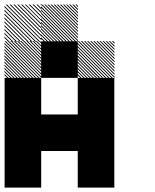

<svg xmlns="http://www.w3.org/2000/svg" viewBox="-21 -855 708 875"><path d="M500.8 -655.8 489.2 -667.5H495L500.8 -661.7ZM500.8 -641.7 475 -667.5H480.8L500.8 -647.5ZM500.8 -627.5 460.8 -667.5H466.7L500.8 -633.3ZM500.8 -613.3 446.7 -667.5H452.5L500.8 -619.2ZM500.8 -599.2 432.5 -667.5H438.3L500.8 -605ZM500.8 -585 418.3 -667.5H424.2L500.8 -590.8ZM500.8 -570.8 404.2 -667.5H410L500.8 -576.7ZM500.8 -556.7 390 -667.5H395.8L500.8 -562.5ZM500.8 -542.5 375.8 -667.5H381.7L500.8 -548.3ZM500.8 -528.3 361.7 -667.5H367.5L500.8 -534.2ZM500.8 -514.2 347.5 -667.5H353.3L500.8 -520ZM500.8 -500 333.3 -667.5H339.2L500.8 -505.8ZM487.5 -499.2 332.5 -654.2V-660L493.3 -499.2ZM473.3 -499.2 332.5 -640V-645.8L479.2 -499.2ZM459.2 -499.2 332.5 -625.8V-631.7L465 -499.2ZM445 -499.2 332.5 -611.7V-617.5L450.8 -499.2ZM430 -499.2 332.5 -596.7V-603.3L436.7 -499.2ZM416.7 -499.2 332.5 -583.3V-589.2L422.5 -499.2ZM402.5 -499.2 332.5 -569.2V-575L408.3 -499.2ZM388.3 -499.2 332.5 -555V-560.8L394.2 -499.2ZM374.2 -499.2 332.5 -540.8V-546.7L380 -499.2ZM360 -499.2 332.5 -526.7V-532.5L365.8 -499.2ZM345.8 -499.2 332.5 -512.5V-518.3L351.7 -499.2ZM167.5 -655.8 155.8 -667.5H161.7L167.5 -661.7ZM167.5 -641.7 141.7 -667.5H147.5L167.5 -647.5ZM167.5 -627.5 127.5 -667.5H133.3L167.5 -633.3ZM167.5 -613.3 113.3 -667.5H119.2L167.5 -619.2ZM167.5 -599.2 99.2 -667.5H105L167.5 -605ZM167.5 -585 85 -667.5H90.8L167.5 -590.8ZM167.5 -570.8 70.8 -667.5H76.7L167.5 -576.7ZM167.5 -556.7 56.7 -667.5H62.5L167.5 -562.5ZM167.5 -542.5 42.5 -667.5H48.3L167.5 -548.3ZM167.5 -528.3 28.3 -667.5H34.2L167.5 -534.2ZM167.5 -514.2 14.2 -667.5H20L167.5 -520ZM167.5 -500 0 -667.5H5.8L167.5 -505.8ZM154.2 -499.2 -0.8 -654.2V-660L160 -499.2ZM140 -499.2 -0.8 -640V-645.8L145.8 -499.2ZM125.8 -499.2 -0.8 -625.8V-631.7L131.7 -499.2ZM111.7 -499.2 -0.8 -611.7V-617.5L117.5 -499.2ZM96.7 -499.2 -0.8 -596.7V-603.3L103.3 -499.2ZM83.3 -499.2 -0.8 -583.3V-589.2L89.2 -499.2ZM69.2 -499.2 -0.8 -569.2V-575L75 -499.2ZM55 -499.2 -0.8 -555V-560.8L60.8 -499.2ZM40.8 -499.2 -0.8 -540.8V-546.7L46.7 -499.2ZM26.7 -499.2 -0.8 -526.7V-532.5L32.5 -499.2ZM12.5 -499.2 -0.8 -512.5V-518.3L18.3 -499.2ZM334.2 -822.5 322.5 -834.2H328.3L334.2 -828.3ZM334.2 -808.3 308.3 -834.2H314.2L334.2 -814.2ZM334.2 -794.2 294.2 -834.2H300L334.2 -800ZM334.2 -780 280 -834.2H285.8L334.2 -785.8ZM334.2 -765.8 265.8 -834.2H271.7L334.2 -771.7ZM334.2 -751.7 251.7 -834.2H257.5L334.2 -757.5ZM334.2 -737.5 237.5 -834.2H243.3L334.2 -743.3ZM334.2 -723.3 223.3 -834.2H229.2L334.2 -729.2ZM334.2 -709.2 209.2 -834.2H215L334.2 -715ZM334.2 -695 195 -834.2H200.8L334.2 -700.8ZM334.2 -680.8 180.8 -834.2H186.7L334.2 -686.7ZM334.2 -666.7 166.7 -834.2H172.5L334.2 -672.5ZM320.8 -665.8 165.8 -820.8V-826.7L326.7 -665.8ZM306.7 -665.8 165.8 -806.7V-812.5L312.5 -665.8ZM292.5 -665.8 165.8 -792.5V-798.3L298.3 -665.8ZM278.3 -665.8 165.8 -778.3V-784.2L284.2 -665.8ZM263.3 -665.8 165.8 -763.3V-770L270 -665.8ZM250 -665.8 165.8 -750V-755.8L255.8 -665.8ZM235.8 -665.8 165.8 -735.8V-741.7L241.7 -665.8ZM221.7 -665.8 165.8 -721.7V-727.5L227.5 -665.8ZM207.5 -665.8 165.8 -707.5V-713.3L213.3 -665.8ZM193.3 -665.8 165.8 -693.3V-699.2L199.2 -665.8ZM179.2 -665.8 165.8 -679.2V-685L185 -665.8ZM167.5 -829.2 162.5 -834.2H167.5ZM167.5 -811.7 145 -834.2H150.8L167.5 -817.5ZM167.5 -794.2 127.5 -834.2H133.3L167.5 -800ZM167.5 -776.7 110 -834.2H115.8L167.5 -782.5ZM167.5 -759.2 92.5 -834.2H97.5L167.5 -764.2ZM167.5 -741.7 75 -834.2H80.8L167.5 -747.5ZM167.5 -724.2 57.5 -834.2H63.3L167.5 -730ZM167.5 -706.7 40 -834.2H45.8L167.5 -712.5ZM167.5 -689.2 22.5 -834.2H28.3L167.5 -695ZM167.5 -671.7 5 -834.2H10.8L167.5 -677.5ZM155.8 -665.8 -0.8 -822.5V-828.3L161.7 -665.8ZM138.3 -665.8 -0.8 -805V-810.8L144.2 -665.8ZM120.8 -665.8 -0.8 -787.5V-793.3L126.7 -665.8ZM103.3 -665.8 -0.8 -770V-775.8L109.2 -665.8ZM85.8 -665.8 -0.8 -752.5V-758.3L91.7 -665.8ZM68.3 -665.8 -0.8 -735V-740.8L74.2 -665.8ZM50.8 -665.8 -0.8 -717.5V-723.3L56.7 -665.8ZM33.3 -665.8 -0.8 -700V-705.8L39.2 -665.8ZM15.8 -665.8 -0.8 -682.5V-688.3L21.7 -665.8ZM167.5 -834.2H168.3L167.5 -835ZM333.3 -166.7H500V0H333.3ZM0 -166.7H166.7V0H0ZM333.3 -333.3H500V0H333.3ZM166.7 -333.3H500V-166.7H166.7ZM0 -333.3H333.3V-166.7H0ZM0 -333.3H166.7V0H0ZM333.3 -500H500V-166.7H333.3ZM0 -500H166.7V-166.7H0ZM166.7 -666.7H333.3V-500H166.7Z"/></svg>

Font: 0xA000-Pixelated
Style: Pixelated
Weight: 400
Version: Version 0.1